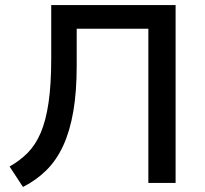

<svg xmlns="http://www.w3.org/2000/svg" viewBox="-20 -725 811 761"><path d="M71 16 18 -65Q59 -88 90 -119.5Q121 -151 141.5 -199Q162 -247 172.5 -318.5Q183 -390 183 -492V-705H676V0H568V-611H284V-464Q284 -361 270.5 -283Q257 -205 230.5 -147.5Q204 -90 163.5 -50Q123 -10 71 16Z"/></svg>

Font: Nunito Sans 9pt SemiBold
Style: Regular
Weight: 600
Version: Version 3.101;gftools[0.9.27]